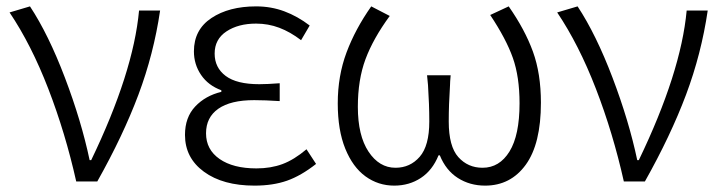

<svg xmlns="http://www.w3.org/2000/svg" viewBox="-20 -569 2262 602"><path d="M10 -530 74 -549Q132 -461 183.5 -325.5Q235 -190 261 -67H266Q398 -341 416 -536H482Q462 -400 414 -272Q366 -144 285 0H219Q185 -152 131.5 -290.5Q78 -429 10 -530Z M560 -146Q560 -201 592 -235Q624 -269 674 -281V-286Q633 -301 610.5 -334Q588 -367 588 -408Q588 -476 643 -512.5Q698 -549 783 -549Q830 -549 871.5 -533.5Q913 -518 951 -489L924 -443Q890 -469 855.5 -482Q821 -495 783 -495Q727 -495 690 -470.5Q653 -446 653 -401Q653 -357 687.5 -331Q722 -305 793 -305Q818 -305 857 -308V-252Q811 -255 777 -255Q703 -255 664.5 -228Q626 -201 626 -151Q626 -100 668.5 -70.5Q711 -41 784 -41Q829 -41 865.5 -54.5Q902 -68 941 -101L971 -55Q924 -18 880 -2.5Q836 13 778 13Q679 13 619.5 -30.5Q560 -74 560 -146Z M1039 -245Q1039 -331 1066.5 -404.5Q1094 -478 1144 -549L1202 -519Q1150 -448 1126 -383.5Q1102 -319 1102 -234Q1102 -144 1135.5 -93.5Q1169 -43 1220 -43Q1266 -43 1296 -77.5Q1326 -112 1326 -188Q1326 -215 1325 -243Q1324 -271 1322 -302L1319 -333H1393Q1391 -311 1391 -302Q1389 -271 1388 -243Q1387 -215 1387 -188Q1387 -110 1417 -76.5Q1447 -43 1493 -43Q1546 -43 1577.5 -94Q1609 -145 1609 -245Q1609 -328 1588 -387.5Q1567 -447 1517 -522L1575 -549Q1626 -476 1651 -407Q1676 -338 1676 -247Q1676 -118 1628.5 -52.5Q1581 13 1501 13Q1453 13 1415.5 -11Q1378 -35 1359 -82H1355Q1336 -35 1299.5 -11Q1263 13 1216 13Q1166 13 1126 -16Q1086 -45 1062.5 -103Q1039 -161 1039 -245Z M1727 -530 1791 -549Q1849 -461 1900.5 -325.5Q1952 -190 1978 -67H1983Q2115 -341 2133 -536H2199Q2179 -400 2131 -272Q2083 -144 2002 0H1936Q1902 -152 1848.5 -290.5Q1795 -429 1727 -530Z"/></svg>

Font: 寒蝉端黑体 Light
Style: Regular
Weight: 300
Designer: ChillDuanSans {Warren2060}; 
Source Han Sans {Ryoko NISHIZUKA 西塚涼子 (kana, bopomofo & ideographs); Paul D. Hunt (Latin, G
Foundry: ChillType&Adobe
Version: Version 1.300;Glyphs 3.3 (3306)